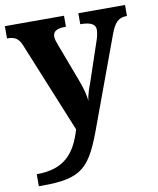

<svg xmlns="http://www.w3.org/2000/svg" viewBox="-86 -604 751 911"><g transform="rotate(-10 289.5 -148.0)"><path d="M27 182V240H44C241 240 278 194 348 0L499 -410C519 -464 538 -482 575 -483H579V-536H354V-483H358C402 -482 427 -472 427 -443C427 -431 422 -407 417 -394L351 -198C347 -188 331 -146 329 -118C326 -145 320 -173 301 -224L232 -407C228 -417 222 -435 222 -446C222 -474 245 -483 282 -483H285V-536H0V-477H4C32 -476 53 -470 68 -435L248 5C216 111 166 182 27 182Z"/></g></svg>

Font: Noto Serif NP Hmong
Style: Bold
Weight: 700
Designer: Dalton Maag Ltd
Foundry: Dalton Maag Ltd
Version: Version 1.001